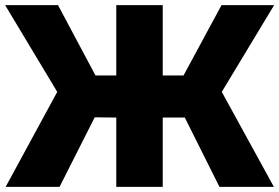

<svg xmlns="http://www.w3.org/2000/svg" viewBox="-20 -728 1088 748"><path d="M2 0 203 -370 0 -708H206L352 -434H433V-708H614V-434H695L843 -708H1048L844 -370L1047 0H835L700 -270H614V0H433V-270L349 -271L212 0Z"/></svg>

Font: Onest Black
Style: Regular
Weight: 900
Designer: Dmitri Voloshin, Andrey Kudryavtsev
Foundry: Dmitri Voloshin, Andrey Kudryavtsev
Version: Version 1.000;gftools[0.9.33]